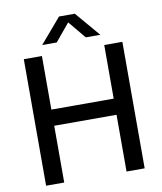

<svg xmlns="http://www.w3.org/2000/svg" viewBox="-100 -1027 934 1106"><g transform="rotate(-10 367.0 -473.5)"><path d="M79 0V-740H185V-426.5H549.5V-740H655.5V0H549.5V-332H185V0ZM537.5 -802H452.5L367.5 -904.5L282.5 -802H197.5L321.5 -947H414Z"/></g></svg>

Font: Encode Sans Medium
Style: Regular
Weight: 500
Designer: Multiple Designers
Foundry: Impallari Type
Version: Version 2.000